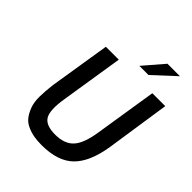

<svg xmlns="http://www.w3.org/2000/svg" viewBox="-255 -1079 1230 1230"><g transform="rotate(45 360.0 -464.5)"><path d="M420 -797 538 -934H651L503 -797ZM116 -319 182 -732H299L232 -308Q213 -192 239 -148Q265 -104 350 -104Q435 -104 477 -150.5Q519 -197 536 -308L603 -732H720L655 -298Q630 -140 556.5 -67.5Q483 5 336 5Q295 5 263 -1Q231 -7 201 -21Q171 -35 152.5 -59Q134 -83 120.5 -119Q107 -155 107.5 -204.5Q108 -254 116 -319Z"/></g></svg>

Font: Exo
Style: DemiBoldItalic
Weight: 600
Designer: Natanael Gama
Version: Version 1